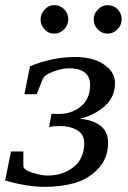

<svg xmlns="http://www.w3.org/2000/svg" viewBox="-36 -716 498 748"><path d="M412 -392Q412 -338 372 -302.5Q332 -267 274 -253Q322 -250 353.5 -227.5Q385 -205 385 -160Q385 -97 344.5 -56.5Q304 -16 251.5 -2Q199 12 138 12Q69 12 -16 -13L7 -126H55V-70Q55 -54 91 -43Q127 -32 148 -32Q209 -32 250.5 -65Q292 -98 292 -158Q292 -193 264.5 -209Q237 -225 198 -225Q171 -225 155 -221L165 -273L185 -272Q240 -270 277.5 -300Q315 -330 315 -385Q315 -450 231 -450Q208 -450 172.5 -437.5Q137 -425 130 -407L107 -349H59L81 -458Q169 -494 258 -494Q293 -494 326 -485Q359 -476 385.5 -451.5Q412 -427 412 -392ZM329 -641Q329 -662 345.5 -679Q362 -696 383 -696Q406 -696 422 -680Q438 -664 438 -641Q438 -618 421.5 -601.5Q405 -585 383 -585Q361 -585 345 -601.5Q329 -618 329 -641ZM175 -696Q198 -696 214 -680Q230 -664 230 -641Q230 -618 213.5 -601.5Q197 -585 175 -585Q153 -585 137.5 -601.5Q122 -618 122 -640Q122 -662 138 -679Q154 -696 175 -696Z"/></svg>

Font: Veleka
Style: Italic
Weight: 400
Italic angle: -12°
Designer: Stefan Peev, Context Ltd, 2016; SIL International, 1997-2014.
Foundry: Stefan Peev, Context Ltd, 2016
Version: Version 1.000